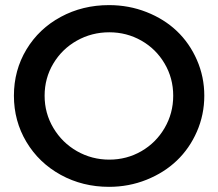

<svg xmlns="http://www.w3.org/2000/svg" viewBox="-20 -723 850 748"><path d="M34.2 -350.1Q34.2 -449.2 83 -530.3Q131.8 -611.3 216.8 -657.2Q301.8 -703.1 404.8 -703.1Q481.9 -703.1 550.8 -676Q619.6 -648.9 668.9 -602.1Q718.3 -555.2 747.1 -489.5Q775.9 -423.8 775.9 -350.1Q775.9 -276.4 747.1 -210.4Q718.3 -144.5 668.9 -97.4Q619.6 -50.3 550.8 -22.7Q481.9 4.9 404.8 4.9Q301.8 4.9 216.8 -41.7Q131.8 -88.4 83 -169.9Q34.2 -251.5 34.2 -350.1ZM405.8 -597.2Q337.4 -597.2 279.5 -564.7Q221.7 -532.2 187.7 -475.3Q153.8 -418.5 153.8 -350.1Q153.8 -281.7 188 -224.4Q222.2 -167 280 -134Q337.9 -101.1 405.8 -101.1Q473.6 -101.1 530.8 -134Q587.9 -167 621.3 -224.4Q654.8 -281.7 654.8 -350.1Q654.8 -418.5 621.3 -475.3Q587.9 -532.2 530.8 -564.7Q473.6 -597.2 405.8 -597.2Z"/></svg>

Font: Trueno
Style: Regular
Weight: 400
Designer: Julieta Ulanovsky
Foundry: Julieta Ulanovsky
Version: Version 3.001b | FøM Fix